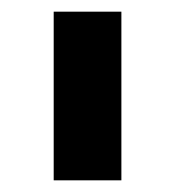

<svg xmlns="http://www.w3.org/2000/svg" viewBox="-20 -717 300 329"><path d="M72 -697H188V-408H72Z"/></svg>

Font: Hanken Grotesk ExtraBold
Style: Regular
Weight: 800
Designer: Alfredo Marco Pradil
Foundry: Hanken Design Co.
Version: Version 3.014